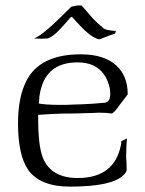

<svg xmlns="http://www.w3.org/2000/svg" viewBox="-20 -686 539 714"><path d="M240 8Q130 8 85 -54Q47 -109 47 -227Q47 -324 78 -385Q128 -484 280 -484Q368 -484 413 -442Q455 -403 455 -335L426 -297Q402 -263 395 -264Q373 -267 348 -267Q344 -267 338.5 -266.5Q333 -266 328 -266L254 -264Q214 -264 181.5 -262.5Q149 -261 122 -259V-243Q122 -142 140 -98Q171 -24 269 -24Q406 -24 430 -148Q431 -152 431 -155.5Q431 -159 431 -161L452 -171Q450 -151 449 -103Q450 -93 450.5 -81Q451 -69 451 -54Q450 -44 438 -34Q396 8 240 8ZM202 -296Q213 -296 224 -296Q235 -296 248 -297Q290 -298 320.5 -300Q351 -302 370 -304Q390 -307 390 -337Q390 -345 389 -353Q388 -361 385 -370Q360 -454 268 -454Q145 -454 127 -330Q126 -327 126 -319.5Q126 -312 124 -301Q135 -299 154.5 -297.5Q174 -296 202 -296ZM349 -540Q342 -540 326.5 -549Q311 -558 294 -574Q276 -592 267 -602Q258 -612 249 -622Q248 -623 246 -623Q244 -623 243 -622Q212 -586 194.5 -568.5Q177 -551 158 -543Q155 -543 148 -542.5Q141 -542 133 -542Q124 -542 116.5 -542.5Q109 -543 107 -543Q124 -550 149.5 -571Q175 -592 201 -617.5Q227 -643 245 -661Q263 -666 277 -666Q280 -666 281.5 -665.5Q283 -665 284 -665L325 -618Q339 -603 351 -593Q363 -583 367 -579Q375 -575 389.5 -573Q404 -571 411 -571L408 -561Q398 -558 383 -552.5Q368 -547 356 -542Q352 -540 349 -540Z"/></svg>

Font: Gideon Roman
Style: Regular
Weight: 400
Designer: Robert E. Leuschke
Foundry: Robert E. Leuschke
Version: Version 2.010